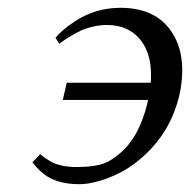

<svg xmlns="http://www.w3.org/2000/svg" viewBox="-20 -464 487 492"><path d="M175 -36Q212 -36 236 -42Q260 -48 286 -70Q337 -112 358 -201L359 -208H141L151 -252H366Q367 -259 367 -272Q367 -329 339 -363Q308 -400 254 -400Q222 -400 188 -386Q157 -371 132 -352L122 -367Q138 -387 173 -410Q225 -444 289 -444Q379 -444 420 -382Q447 -342 447 -284Q447 -253 440 -222Q417 -122 340 -57Q304 -26 260 -9Q216 8 183 8Q118 8 83 -26Q72 -36 63 -48L83 -69Q93 -60 110 -50Q136 -36 175 -36Z"/></svg>

Font: Linux Libertine O
Style: Italic
Weight: 400
Italic angle: -12°
Designer: Philipp H. Poll
Foundry: Philipp H. Poll
Version: Version 5.1.6